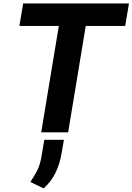

<svg xmlns="http://www.w3.org/2000/svg" viewBox="-20 -747 748 1084"><path d="M89.5 -600.5 110.8 -727.3H708.1L686.8 -600.5H464.1L364.7 0H212.7L312.1 -600.5ZM340.9 42.3 327.8 117.9Q318.5 176.1 293.9 227.3Q269.2 278.4 226.2 316.8L151.6 280.2Q174.7 245.7 191.2 213.2Q207.7 180.8 215.9 126.1L230.1 42.3Z"/></svg>

Font: Inter UI
Style: Bold Italic
Weight: 700
Italic angle: 9.39999°
Designer: Rasmus Andersson
Foundry: rsms
Version: 3.2;8d6f07862